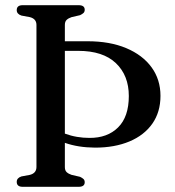

<svg xmlns="http://www.w3.org/2000/svg" viewBox="-20 -720 676 740"><path d="M230 -76Q230 -63 237 -56.5Q244 -50 256 -46L288.5 -38.5Q297 -34.5 301.8 -30Q306.5 -25.5 306.5 -17.5Q306.5 0 283 0H67.5Q44.5 0 44.5 -19Q44.5 -34 62.5 -40L95 -46Q120.5 -52.5 120.5 -76.5V-624Q120.5 -647.5 95 -654L62.5 -660Q44.5 -666 44.5 -681Q44.5 -700 67.5 -700H283Q306.5 -700 306.5 -682.5Q306.5 -674.5 301.8 -670Q297 -665.5 288.5 -661.5L256 -654Q244 -650 237 -643.5Q230 -637 230 -624V-561H317.5Q403.5 -561 466.5 -534.5Q529.5 -508 564 -460.8Q598.5 -413.5 598.5 -350.5Q598.5 -288 567 -243.2Q535.5 -198.5 478.8 -174.8Q422 -151 346.5 -151Q280.5 -151.5 230 -169.5ZM324.5 -188.5Q394 -188 435.2 -229Q476.5 -270 476.5 -350Q476.5 -429 426.8 -476.5Q377 -524 281.5 -524H230V-205Q253 -196.5 276.8 -192.5Q300.5 -188.5 324.5 -188.5Z"/></svg>

Font: Fraunces 72pt S050
Style: Regular
Weight: 400
Version: Version 1.000; ttfautohint (v1.8.3)